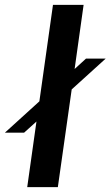

<svg xmlns="http://www.w3.org/2000/svg" viewBox="-92 -770 461 790"><path d="M343 -529 204 -403 203 -402 146 0H20L58 -270L7 -224H-72L70 -353L126 -750H252L215 -486L216 -487L262 -529Z"/></svg>

Font: Oakes Grotesk
Style: Bold Italic
Weight: 600
Italic angle: -8°
Designer: Samuel Oakes
Foundry: Samuel Oakes
Version: Version 1.000;PS 001.000;hotconv 1.0.88;makeotf.lib2.5.64775